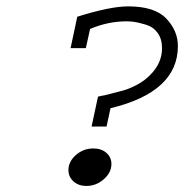

<svg xmlns="http://www.w3.org/2000/svg" viewBox="-20 -579 626 615"><path d="M206.1 -424.8 227.5 -525.4Q333 -558.6 390.6 -558.6Q475.6 -558.6 512.7 -519.5Q549.8 -480.5 549.8 -431.6Q549.8 -284.2 334 -232.4L321.3 -173.8H273.4L293.9 -269.5Q295.9 -269.5 303.2 -271.5Q310.5 -273.4 313.5 -273.4Q356.4 -284.2 374.5 -289.1Q392.6 -293.9 418 -307.1Q443.4 -320.3 461.9 -339.8Q499 -377 499 -424.8Q499 -454.1 484.9 -473.6Q470.7 -493.2 447.3 -500Q423.8 -506.8 411.1 -508.8Q398.4 -510.7 385.7 -510.7Q326.2 -510.7 268.6 -486.3L254.9 -424.8ZM279.3 -103.5Q304.7 -103.5 320.8 -89.4Q336.9 -75.2 336.9 -53.7Q336.9 -26.4 312.5 -4.9Q288.1 16.6 256.8 16.6Q231.4 16.6 215.3 2Q199.2 -12.7 199.2 -34.2Q199.2 -61.5 223.1 -82.5Q247.1 -103.5 279.3 -103.5Z"/></svg>

Font: Thabit-Oblique
Style: Oblique
Weight: 500
Designer: Regenerated by Nadim Shaikli
Foundry: MAK Alagha
Version: 0.01